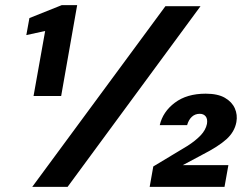

<svg xmlns="http://www.w3.org/2000/svg" viewBox="-20 -724 971 744"><path d="M110 -352 155 -604 82 -588 94 -654 219 -704H279L217 -352ZM105 0 621 -700H757L242 0ZM560 0 574 -79 707 -159Q738 -179 757.5 -199.5Q777 -220 782 -244Q785 -263 777 -273Q769 -283 754 -283Q736 -283 723.5 -271.5Q711 -260 705 -239H599Q611 -291 657.5 -326Q704 -361 777 -361Q824 -361 851.5 -345Q879 -329 890 -304Q901 -279 896 -251Q889 -213 857.5 -184.5Q826 -156 763 -124L688 -84H865L850 0Z"/></svg>

Font: DM Sans ExtraBold
Style: Italic
Weight: 800
Italic angle: -10°
Designer: Colophon Foundry, Jonny Pinhorn
Foundry: Colophon Foundry
Version: Version 4.004;gftools[0.9.30]